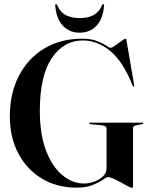

<svg xmlns="http://www.w3.org/2000/svg" viewBox="-20 -897 732 928"><path d="M623 -1Q623 11 618 11Q612.5 11 597.8 3Q583 -5 564.5 -15.2Q546 -25.5 528.8 -33.2Q511.5 -41 501.5 -41Q495 -41 477 -28.2Q459 -15.5 427.8 -2.8Q396.5 10 350.5 10Q255 10 182.2 -34Q109.5 -78 68.5 -155.5Q27.5 -233 27.5 -334Q27.5 -446.5 71.8 -531.2Q116 -616 194.8 -663Q273.5 -710 377.5 -710Q419.5 -710 448 -699Q476.5 -688 492.5 -677Q508.5 -666 513.5 -666Q522 -666 537 -676.8Q552 -687.5 566.5 -698.5Q581 -709.5 587.5 -709.5Q590.5 -709.5 591.5 -701L628.5 -485.5Q629 -480 627 -478.5Q624.5 -477 621.5 -482Q575 -600 512.8 -650.8Q450.5 -701.5 380.5 -701.5Q288 -701.5 230.2 -616Q172.5 -530.5 172.5 -360Q172.5 -249.5 201.8 -171.2Q231 -93 280 -51.5Q329 -10 387.5 -10Q409.5 -10 434.5 -18.8Q459.5 -27.5 477.2 -44Q495 -60.5 495 -82.5V-277Q495 -288.5 475.5 -291L417 -297Q411 -298 411 -301Q411 -304 416 -304H668Q672.5 -304 672.5 -301Q672.5 -298.5 666.5 -297L636.5 -291Q623 -288 623 -277ZM364.5 -809.5Q405 -809.5 432 -824Q459 -838.5 473.5 -872.5Q475.5 -877 478.5 -877Q483.5 -877 483 -870Q478 -806 446.2 -772.5Q414.5 -739 364.5 -739Q316 -739 284 -772.5Q252 -806 247 -870Q246.5 -877 251 -877Q254.5 -877 256 -872.5Q271.5 -836.5 299.8 -823Q328 -809.5 364.5 -809.5Z"/></svg>

Font: Fraunces 144pt S000 SemiBold
Style: Regular
Weight: 600
Version: Version 1.000; ttfautohint (v1.8.3)